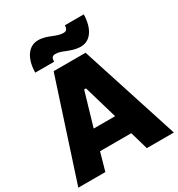

<svg xmlns="http://www.w3.org/2000/svg" viewBox="-221 -1051 1102 1187"><g transform="rotate(-30 330.0 -457.0)"><path d="M321 -891C294 -902 265 -914 228 -914C157 -914 115 -845 114 -749H249C249 -768 252 -787 278 -787C302 -787 323 -779 346 -769C373 -759 402 -747 440 -747C511 -747 552 -815 554 -911H419C418 -893 415 -874 389 -874C366 -874 344 -882 321 -891ZM-11 0H182L218 -128H441L478 0H671L445 -700H217ZM254 -269 324 -508H337L407 -269Z"/></g></svg>

Font: Fixel Text ExtraBold
Style: Regular
Weight: 800
Width: 4
Designer: AlfaBravo + MacPaw
Foundry: Kyrylo Tkachov, Marchela Mozhyna, Serhii Makarenko, Maria Weinstein, Zakhar Kryvoshyya
Version: Version 1.211